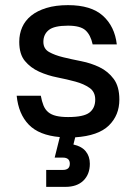

<svg xmlns="http://www.w3.org/2000/svg" viewBox="-20 -528 530 748"><path d="M213 6Q132 -1 92 -42.5Q52 -84 45 -155H139Q143 -133 149.5 -117Q156 -101 168 -91Q180 -81 199 -76.5Q218 -72 245 -72Q306 -72 328.5 -89.5Q351 -107 351 -140Q351 -170 329 -185.5Q307 -201 274 -210Q241 -219 203 -226.5Q165 -234 132 -249Q99 -264 77 -290.5Q55 -317 55 -365Q55 -396 66.5 -422Q78 -448 101.5 -467Q125 -486 161 -497Q197 -508 245 -508Q335 -508 381 -466.5Q427 -425 435 -355H341Q333 -392 313 -410Q293 -428 245 -428Q191 -428 170 -411Q149 -394 149 -365Q149 -338 171 -325.5Q193 -313 226 -305Q259 -297 297 -289.5Q335 -282 368 -266Q401 -250 423 -220.5Q445 -191 445 -140Q445 -79 404 -39Q363 1 273 7L266 35Q298 42 314 61.5Q330 81 330 110Q330 151 305 175.5Q280 200 235 200H160V134H225Q252 134 252 110Q252 86 225 86H193Z"/></svg>

Font: PT Root UI Web Medium
Style: Regular
Weight: 500
Designer: Vitaly Kuzmin
Foundry: ParaType Ltd.
Version: Version 1.001W